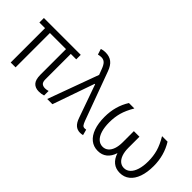

<svg xmlns="http://www.w3.org/2000/svg" viewBox="-20 -1280 1853 1853"><g transform="rotate(45 906.5 -353.5)"><path d="M521.5 -468.8H447.3V-122.1Q447.3 -85 463.1 -71.3Q479 -57.6 506.8 -57.6Q517.6 -57.6 529.1 -59.6Q540.5 -61.5 548.8 -64.5V-2.9Q519.5 6.8 485.4 6.8Q435.5 6.8 408.7 -22.9Q381.8 -52.7 381.8 -119.1V-468.8H162.1V0H95.7V-468.8H18.6V-530.3H521.5Z M940.4 -88.9 820.3 -427.7H814.5L665 0H593.8L783.7 -519L761.7 -577.1Q746.1 -619.1 727.1 -637.2Q708 -655.3 678.7 -655.3Q660.2 -655.3 636.7 -649.4L618.2 -708Q644.5 -716.8 674.8 -716.8Q728.5 -716.8 763.4 -689.5Q798.3 -662.1 819.3 -603.5L1001 -109.4Q1012.2 -80.1 1021.7 -67.4Q1031.2 -54.7 1048.8 -54.7Q1059.6 -54.7 1069.3 -56.6L1085 2Q1064 6.8 1048.8 6.8Q1010.7 6.8 984.1 -16.1Q957.5 -39.1 940.4 -88.9Z M1176.3 -264.6Q1176.3 -198.7 1190.9 -150.9Q1205.6 -103 1232.9 -77.4Q1260.3 -51.8 1297.4 -51.8Q1330.1 -51.8 1354.2 -71.8Q1378.4 -91.8 1391.6 -129.6Q1404.8 -167.5 1404.8 -220.7V-372.1H1481V-220.7Q1481 -168 1494.4 -129.9Q1507.8 -91.8 1532 -71.8Q1556.2 -51.8 1588.4 -51.8Q1625 -51.8 1652.3 -77.4Q1679.7 -103 1694.6 -151.1Q1709.5 -199.2 1709.5 -264.6Q1709.5 -334.5 1692.4 -395.5Q1675.3 -456.5 1631.3 -530.3H1706.5Q1778.8 -413.6 1778.8 -269.5Q1778.8 -182.6 1756.6 -119.9Q1734.4 -57.1 1692.6 -23.7Q1650.9 9.8 1593.3 9.8Q1537.6 9.8 1499.5 -21Q1461.4 -51.8 1442.9 -110.4Q1424.3 -51.8 1386.2 -21Q1348.1 9.8 1292.5 9.8Q1234.9 9.8 1193.1 -23.7Q1151.4 -57.1 1129.2 -119.9Q1106.9 -182.6 1106.9 -269.5Q1106.9 -416 1179.2 -530.3H1253.4Q1210 -456.5 1193.1 -395.5Q1176.3 -334.5 1176.3 -264.6Z"/></g></svg>

Font: Pretendard Std Light
Style: Regular
Weight: 300
Designer: Base glyphs from Inter by Rasmus Andersson; Hangeul glyphs from Noto Sans CJK(Source Han Sans) by Jang Soo-young and Kan
Foundry: Kil Hyung-jin
Version: Version 1.309